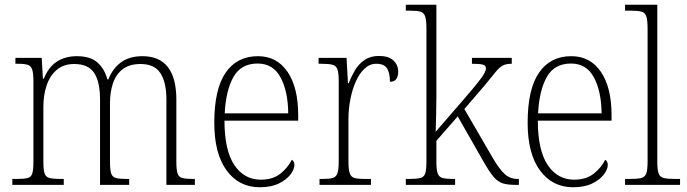

<svg xmlns="http://www.w3.org/2000/svg" viewBox="-20 -780 2897 810"><path d="M32 0V-25H49Q81 -25 96.5 -29Q112 -33 116.5 -49Q121 -65 121 -99V-436Q121 -470 116 -486Q111 -502 97 -506.5Q83 -511 55 -511H45V-536H156L161 -448H165Q185 -498 220.5 -520.5Q256 -543 304 -543Q361 -543 391 -516.5Q421 -490 433 -445H437Q455 -491 490.5 -517Q526 -543 581 -543Q724 -543 724 -359V-97Q724 -64 729 -48.5Q734 -33 749.5 -29Q765 -25 796 -25H802V0H682V-361Q682 -432 657 -471Q632 -510 573 -510Q526 -510 497.5 -488Q469 -466 456.5 -428.5Q444 -391 444 -345V-99Q444 -64 449 -48.5Q454 -33 469.5 -29Q485 -25 516 -25H525V0H402V-361Q402 -434 377.5 -472Q353 -510 293 -510Q248 -510 219 -485Q190 -460 176.5 -419Q163 -378 163 -331V-98Q163 -64 168 -48.5Q173 -33 189 -29Q205 -25 237 -25H249V0Z M1076 10Q988 10 936 -61Q884 -132 884 -262Q884 -404 932 -473.5Q980 -543 1068 -543Q1148 -543 1193 -477Q1238 -411 1238 -294V-271H927Q927 -146 968.5 -84Q1010 -22 1080 -22Q1131 -22 1163 -47.5Q1195 -73 1211 -106Q1222 -100 1222 -84Q1222 -66 1205.5 -44Q1189 -22 1156.5 -6Q1124 10 1076 10ZM1196 -302Q1195 -395 1163.5 -453.5Q1132 -512 1067 -512Q997 -512 965 -455.5Q933 -399 928 -302Z M1328 0V-25H1340Q1368 -25 1383 -29Q1398 -33 1403.5 -49Q1409 -65 1409 -101V-438Q1409 -472 1403.5 -487.5Q1398 -503 1382 -507Q1366 -511 1334 -511H1324V-536H1442L1448 -429H1451Q1462 -457 1477.5 -483.5Q1493 -510 1518 -527Q1543 -544 1579 -544Q1619 -544 1639.5 -525Q1660 -506 1660 -477Q1660 -459 1652 -447Q1644 -435 1625 -435Q1625 -473 1612.5 -492Q1600 -511 1567 -511Q1540 -511 1518 -490.5Q1496 -470 1481 -436Q1466 -402 1458 -360.5Q1450 -319 1450 -278V-100Q1450 -65 1455.5 -49Q1461 -33 1476 -29Q1491 -25 1519 -25H1545V0Z M1692 0V-25H1706Q1737 -25 1753 -29Q1769 -33 1774 -48.5Q1779 -64 1779 -99V-660Q1779 -695 1773.5 -711Q1768 -727 1753.5 -731Q1739 -735 1711 -735H1692V-760H1821V-374Q1821 -341 1820 -298Q1819 -255 1818 -224L1946 -372Q1982 -414 2000 -437Q2018 -460 2024 -472Q2030 -484 2030 -492Q2030 -504 2016.5 -507.5Q2003 -511 1971 -511V-536H2139V-511Q2115 -511 2101 -503.5Q2087 -496 2071 -476.5Q2055 -457 2025 -420L1939 -320L2057 -117Q2087 -65 2110 -45Q2133 -25 2164 -25H2169V0H2157Q2122 0 2101 -6.5Q2080 -13 2061.5 -35Q2043 -57 2016 -105L1911 -289L1821 -186V-98Q1821 -64 1826.5 -48.5Q1832 -33 1847.5 -29Q1863 -25 1893 -25H1900V0Z M2398 10Q2310 10 2258 -61Q2206 -132 2206 -262Q2206 -404 2254 -473.5Q2302 -543 2390 -543Q2470 -543 2515 -477Q2560 -411 2560 -294V-271H2249Q2249 -146 2290.5 -84Q2332 -22 2402 -22Q2453 -22 2485 -47.5Q2517 -73 2533 -106Q2544 -100 2544 -84Q2544 -66 2527.5 -44Q2511 -22 2478.5 -6Q2446 10 2398 10ZM2518 -302Q2517 -395 2485.5 -453.5Q2454 -512 2389 -512Q2319 -512 2287 -455.5Q2255 -399 2250 -302Z M2617 0V-25H2635Q2669 -25 2685 -29Q2701 -33 2706.5 -48.5Q2712 -64 2712 -98V-660Q2712 -695 2706.5 -711Q2701 -727 2686 -731Q2671 -735 2643 -735H2617V-760H2753V-98Q2753 -64 2758.5 -48.5Q2764 -33 2780.5 -29Q2797 -25 2830 -25H2849V0Z"/></svg>

Font: Noto Serif Tamil SemiCondensed ExtraLight
Style: Italic
Weight: 200
Width: 4
Italic angle: -12°
Designer: Indian Type Foundry, Tom Grace, and the Monotype Design Team
Foundry: Monotype Imaging Inc.
Version: Version 2.003; ttfautohint (v1.8.4.7-5d5b)